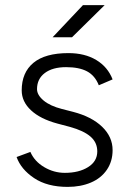

<svg xmlns="http://www.w3.org/2000/svg" viewBox="-20 -720 506 752"><path d="M45 -105 99 -125Q115 -88 153 -65.5Q191 -43 234 -43Q289 -43 325 -65.5Q361 -88 361 -127Q361 -162 334.5 -185Q308 -208 254 -223L205 -236Q138 -254 101.5 -288Q65 -322 65 -366Q65 -436 111 -474Q157 -512 248 -512Q312 -512 357 -485Q402 -458 421 -409L367 -386Q352 -424 321 -440.5Q290 -457 239 -457Q186 -457 155.5 -434Q125 -411 125 -371Q125 -348 150.5 -326.5Q176 -305 223 -293L266 -282Q339 -263 380 -223.5Q421 -184 421 -132Q421 -88 398.5 -55Q376 -22 336 -5Q296 12 245 12Q165 12 113.5 -22.5Q62 -57 45 -105ZM305 -700H390L262 -574H186Z"/></svg>

Font: Oak Sans Light
Style: Regular
Weight: 400
Designer: Erik Kennedy, Walven
Foundry: Erik Kennedy, Walven
Version: Version 1.100;Glyphs 3.1.2 (3151)